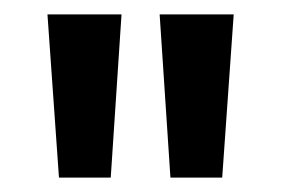

<svg xmlns="http://www.w3.org/2000/svg" viewBox="-20 -666 391 267"><path d="M202 -646H305L289 -419H217ZM46 -646H149L134 -419H62Z"/></svg>

Font: Mukta Vaani SemiBold
Style: Regular
Weight: 600
Designer: Noopur Datye, Girish Dalvi, Yashodeep Gholap, Pallavi Karambelkar
Foundry: Ek Type
Version: Version 2.538;PS 1.000;hotconv 16.6.51;makeotf.lib2.5.65220;